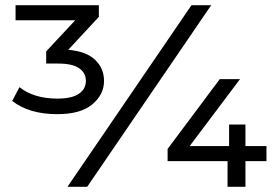

<svg xmlns="http://www.w3.org/2000/svg" viewBox="-20 -720 1074 740"><path d="M201 -280Q92 -280 27 -331L55 -384Q111 -340 201 -340Q257 -340 284 -358.5Q311 -377 311 -408Q311 -439 285 -457Q259 -475 205 -475H158V-522L270 -642H40V-700H361V-655L243 -528Q313 -522 347 -489Q381 -456 381 -408Q381 -356 336 -318Q291 -280 201 -280ZM316 0H240L718 -700H794ZM926 0H857V-99H626V-146L827 -415H905L711 -157H863V-240H926V-157H1007V-99H926Z"/></svg>

Font: Argentum Novus
Style: Regular
Weight: 400
Designer: Julieta Ulanovsky
Foundry: Julieta Ulanovsky
Version: Version 7.20;July 27, 2021;FontCreator 13.0.0.2683 64-bit